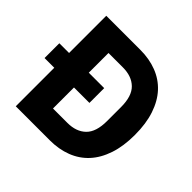

<svg xmlns="http://www.w3.org/2000/svg" viewBox="-172 -872 1047 1047"><g transform="rotate(45 351.0 -349.0)"><path d="M82 -297H7V-411H82V-698H345Q414 -698 471 -676Q528 -654 568 -610.5Q608 -567 630 -501.5Q652 -436 652 -349Q652 -262 630 -196.5Q608 -131 568 -87.5Q528 -44 471 -22Q414 0 345 0H82ZM345 -135Q413 -135 452 -173Q491 -211 491 -295V-403Q491 -487 452 -525Q413 -563 345 -563H234V-411H353V-297H234V-135Z"/></g></svg>

Font: IBM Plex Sans Devanagari
Style: Bold
Weight: 700
Designer: Mike Abbink, Paul van der Laan, Pieter van Rosmalen, Erin McLaughlin
Foundry: Bold Monday
Version: Version 1.1